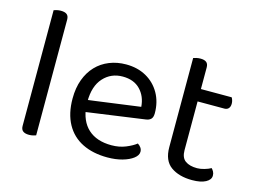

<svg xmlns="http://www.w3.org/2000/svg" viewBox="-92 -815 1320 989"><g transform="rotate(15 568.5 -321.0)"><path d="M83 -264 163 -252V-2Q158 0 148 2.5Q138 5 126 5Q105 5 94 -3.5Q83 -12 83 -31ZM163 -214 83 -225V-648Q88 -650 98.5 -652.5Q109 -655 120 -655Q142 -655 152.5 -646.5Q163 -638 163 -619Z M350 -180 346 -243 648 -284Q644 -339 610 -374.5Q576 -410 516 -410Q454 -410 413.5 -365.5Q373 -321 373 -238V-216Q380 -136 425.5 -94.5Q471 -53 550 -53Q592 -53 626 -67Q660 -81 680 -97Q691 -90 697.5 -80.5Q704 -71 704 -59Q704 -40 682.5 -23.5Q661 -7 625.5 3Q590 13 546 13Q469 13 412.5 -15Q356 -43 325.5 -98.5Q295 -154 295 -234Q295 -291 311.5 -335.5Q328 -380 357.5 -411Q387 -442 428 -458.5Q469 -475 517 -475Q578 -475 624.5 -449Q671 -423 697.5 -376.5Q724 -330 724 -270Q724 -248 714 -238.5Q704 -229 686 -227Z M841 -264H921V-126Q921 -86 944 -69.5Q967 -53 1007 -53Q1024 -53 1045 -59Q1066 -65 1080 -73Q1086 -67 1091 -58Q1096 -49 1096 -37Q1096 -15 1070 -1Q1044 13 998 13Q928 13 884.5 -18Q841 -49 841 -121ZM882 -386V-452H1085Q1088 -448 1091 -439Q1094 -430 1094 -420Q1094 -404 1086 -395Q1078 -386 1064 -386ZM921 -234H841V-596Q846 -598 856.5 -600.5Q867 -603 879 -603Q900 -603 910.5 -594.5Q921 -586 921 -567Z"/></g></svg>

Font: Baloo Bhaijaan 2
Style: Regular
Weight: 400
Designer: Sanskriti Dholi, Noopur Datye and Ek Type
Foundry: Ek Type
Version: Version 1.701